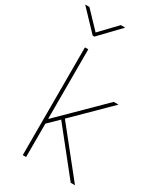

<svg xmlns="http://www.w3.org/2000/svg" viewBox="-266 -1034 959 1123"><g transform="rotate(30 213.5 -472.5)"><path d="M103 -219.7V-259.3H111.8L391.6 -535.6H423.8L186 -300.8L183.1 -297.9ZM86.4 0V-727.5H108.9V0ZM410.2 0 170.4 -300.8 187.5 -314.9 439 0ZM-9.3 -945.3 96.7 -834 203.1 -945.3H231V-943.4L102.5 -809.6H91.3L-36.1 -943.4V-945.3Z"/></g></svg>

Font: Inter 20pt Thin
Style: Regular
Weight: 250
Version: Version 4.001;git-66647c0bb